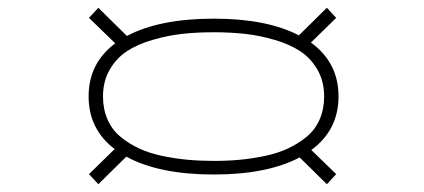

<svg xmlns="http://www.w3.org/2000/svg" viewBox="-20 -618 1090 494"><path d="M233 -144 209 -170 275 -234.5Q208 -285.5 208 -370Q208 -455.5 276.5 -506.5L209 -572L233 -598L306.5 -525.5Q390.5 -570 530 -570Q666.5 -570 749 -527L821 -598L845 -572L780 -508.5Q851 -457 851 -370Q851 -283.5 781 -232L845 -170L821 -144L751 -213Q667.5 -169 530 -169Q389 -169 305 -215ZM814 -370Q814 -408.5 797 -438.2Q780 -468 752.8 -486Q725.5 -504 687.2 -515.2Q649 -526.5 611 -530.8Q573 -535 530 -535Q486.5 -535 448.5 -530.8Q410.5 -526.5 372 -515.2Q333.5 -504 306.2 -486Q279 -468 262 -438.2Q245 -408.5 245 -370Q245 -337.5 256.5 -311Q268 -284.5 289.2 -266.8Q310.5 -249 337 -236.5Q363.5 -224 396.8 -217Q430 -210 462.2 -207Q494.5 -204 530 -204Q565.5 -204 597.5 -207Q629.5 -210 662.5 -217Q695.5 -224 722 -236.5Q748.5 -249 769.8 -266.8Q791 -284.5 802.5 -311Q814 -337.5 814 -370Z"/></svg>

Font: League Mono Extended Thin
Style: Regular
Weight: 100
Width: 9
Designer: Tyler Finck
Foundry: The League of Moveable Type / Tyler Finck
Version: Version 2.210